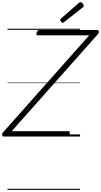

<svg xmlns="http://www.w3.org/2000/svg" viewBox="-70 -1279 946 1799"><path d="M-35 0Q-42 0 -46 -6Q-50 -12 -50 -20.5Q-50 -29 -44 -36L766 -948H285Q275 -948 272 -954Q269 -960 273 -973Q277 -986 283.5 -992Q290 -998 299 -998H841Q852 -998 855.5 -985Q859 -972 849 -961L40 -50H570Q581 -50 583 -44Q585 -38 582 -25Q579 -12 572.5 -6Q566 0 556 0ZM518 -1066Q511 -1066 502.5 -1074.5Q494 -1083 494 -1090Q494 -1093 494.5 -1096Q495 -1099 499 -1103L667 -1250Q672 -1253 675 -1256Q678 -1259 683 -1259Q689 -1259 696.5 -1253.5Q704 -1248 709 -1240.5Q714 -1233 714 -1226Q714 -1222 713 -1218.5Q712 -1215 707 -1211L532 -1073Q527 -1070 524.5 -1068Q522 -1066 518 -1066ZM0 490H680V500H0ZM0 -20H680V0H0ZM0 -505H680V-500H0ZM0 -1010H680V-1000H0Z"/></svg>

Font: Playwrite BE VLG Guides
Style: Regular
Weight: 400
Designer: Veronika Burian, José Scaglione
Foundry: TypeTogether
Version: Version 1.003